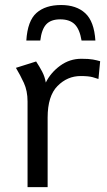

<svg xmlns="http://www.w3.org/2000/svg" viewBox="-20 -764 436 784"><path d="M92.5 0V-349.5Q92.5 -393 77.5 -425.5Q62.5 -458 45 -487L127.5 -513Q141 -492.5 152 -471.8Q163 -451 167 -427Q187 -467.5 225.8 -495.8Q264.5 -524 312 -524Q343 -524 359.2 -521Q375.5 -518 389 -514L382 -441.5Q375.5 -444 358.5 -448.8Q341.5 -453.5 309.5 -453.5Q255 -453.5 214.8 -412.8Q174.5 -372 174.5 -284V0ZM87.5 -598.5Q92.5 -679 129 -711.2Q165.5 -743.5 229.5 -743.5Q292 -743.5 328.2 -710Q364.5 -676.5 369.5 -598.5H313Q305.5 -644.5 285 -664.8Q264.5 -685 226 -685Q188 -685 169 -664.8Q150 -644.5 144.5 -598.5Z"/></svg>

Font: Mooli
Style: Regular
Weight: 400
Designer: Vernon Adams
Foundry: Vernon Adams
Version: Version 1.000; ttfautohint (v1.8.4.7-5d5b);gftools[0.9.33]